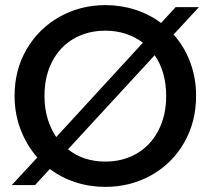

<svg xmlns="http://www.w3.org/2000/svg" viewBox="-20 -724 824 751"><path d="M659 -589Q701 -542 724 -480.5Q747 -419 747 -349Q747 -247 700 -165.5Q653 -84 571.5 -38.5Q490 7 392 7Q331 7 275.5 -11Q220 -29 175 -63L117 0H26L126 -108Q84 -156 60.5 -217.5Q37 -279 37 -349Q37 -451 84.5 -532Q132 -613 213.5 -658.5Q295 -704 392 -704Q453 -704 509 -686Q565 -668 610 -634L667 -696H758ZM154 -349Q154 -256 200 -188L539 -557Q476 -604 392 -604Q323 -604 269 -573Q215 -542 184.5 -484Q154 -426 154 -349ZM630 -349Q630 -443 585 -508L246 -140Q306 -92 392 -92Q461 -92 515 -123.5Q569 -155 599.5 -213.5Q630 -272 630 -349Z"/></svg>

Font: Poppins Cyr Med
Style: Regular
Weight: 500
Designer: Ninad Kale (Devanagari), Jonny Pinhorn (Latin)
Foundry: Indian Type Foundry
Version: 4.004